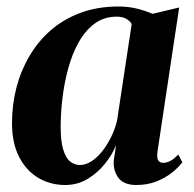

<svg xmlns="http://www.w3.org/2000/svg" viewBox="-20 -544 582 576"><path d="M452.5 -89.5Q450 -69.5 455 -62.5Q460 -55.5 469.5 -55.5Q480 -55.5 491 -61.2Q502 -67 515 -80.5L527 -57Q515.5 -42 496 -26.2Q476.5 -10.5 449.5 0.2Q422.5 11 389 11Q350.5 11 334.5 -11.5Q318.5 -34 321.5 -65L328.5 -109.5Q317.5 -81 295.2 -53.2Q273 -25.5 242.8 -7.2Q212.5 11 175.5 11Q131.5 11 95.2 -10.2Q59 -31.5 37.5 -73Q16 -114.5 16 -175Q16 -229.5 29.2 -280.8Q42.5 -332 68.5 -376.2Q94.5 -420.5 133 -453.8Q171.5 -487 222.2 -505.8Q273 -524.5 335.5 -524.5Q365 -524.5 390.5 -518.2Q416 -512 437.5 -502.5L517.5 -521.5ZM375 -471.5Q371 -480 359.8 -487Q348.5 -494 330 -494Q292 -494 264 -473.2Q236 -452.5 216.2 -417.5Q196.5 -382.5 184.8 -339.2Q173 -296 167.5 -250.5Q162 -205 162 -164Q162 -120 169.8 -94.8Q177.5 -69.5 190.8 -59.2Q204 -49 220 -49Q236 -49 252.5 -59Q269 -69 284 -87Q299 -105 311.5 -129.2Q324 -153.5 331 -181Z"/></svg>

Font: Merriweather 120pt
Style: Bold Italic
Weight: 700
Italic angle: -7.8°
Version: Version 2.101